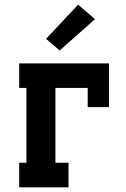

<svg xmlns="http://www.w3.org/2000/svg" viewBox="-20 -801 540 821"><path d="M62 0V-105H93V-425H62V-530H446V-343H355V-425H217V-105H273V0ZM235 -585 177 -635 314 -781 386 -719Z"/></svg>

Font: Iosevka Slab Extrabold
Style: Regular
Weight: 800
Monospace: yes
Designer: Belleve Invis
Foundry: Belleve Invis
Version: Version 11.1.1; ttfautohint (v1.8.3)